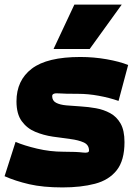

<svg xmlns="http://www.w3.org/2000/svg" viewBox="-39 -809 580 839"><path d="M-19 -39 29 -189Q66 -173 123 -159.5Q180 -146 238 -146Q296 -146 323 -142.5Q350 -139 350 -151Q350 -176 327 -186.5Q304 -197 268 -201.5Q232 -206 191.5 -212Q151 -218 115 -233Q79 -248 56 -279.5Q33 -311 33 -366Q33 -458 100 -509Q167 -560 312 -560Q371 -560 427.5 -550Q484 -540 521 -525L479 -368Q439 -382 392.5 -390.5Q346 -399 303 -399Q243 -399 216 -401Q189 -403 189 -389Q189 -369 206 -360Q223 -351 251.5 -348.5Q280 -346 313.5 -344Q347 -342 380.5 -336Q414 -330 442.5 -314.5Q471 -299 488 -269Q505 -239 505 -188Q505 -108 471 -65Q437 -22 376 -6Q315 10 234 10Q149 10 88.5 -4Q28 -18 -19 -39ZM195 -595 286 -789H493L353 -595Z"/></svg>

Font: Georama Black
Style: Italic
Weight: 900
Italic angle: -9°
Designer: Jean-Baptiste Levee
Foundry: Production Type
Version: Version 1.000